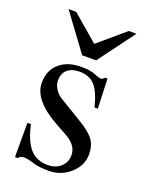

<svg xmlns="http://www.w3.org/2000/svg" viewBox="-131 -746 651 827"><g transform="rotate(20 194.5 -332.0)"><path d="M349 -674 225 -507H161L38 -674H73L193 -571L314 -674ZM143 -301 247 -238Q297 -208 316 -182Q335 -156 335 -115Q335 -65 293.5 -27.5Q252 10 195 10Q148 10 122 1Q95 -8 76 -8Q59 -8 52 4H39V-153H55Q71 -80 101 -46Q131 -12 182 -12Q219 -12 242 -33Q265 -54 265 -86Q265 -132 212 -161L158 -191Q38 -258 38 -336Q38 -394 75.5 -426.5Q113 -459 176 -459Q220 -459 243 -448Q261 -440 271 -440Q278 -440 287 -450H298L303 -314H288Q271 -382 245.5 -409.5Q220 -437 175 -437Q141 -437 120.5 -420Q100 -403 100 -369Q100 -352 111.5 -332.5Q123 -313 143 -301Z"/></g></svg>

Font: STIX Math
Style: Regular
Weight: 400
Designer: MicroPress Inc., with final additions and corrections provided by Coen Hoffman, Elsevier (retired)
Version: Version 1.1.1